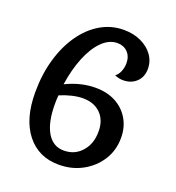

<svg xmlns="http://www.w3.org/2000/svg" viewBox="-133 -816 866 947"><g transform="rotate(20 300.0 -342.5)"><path d="M525 -204Q525 -139 492.5 -87.5Q460 -36 404.5 -5.5Q349 25 281 25Q174 25 112 -53.5Q50 -132 50 -271Q50 -365 73 -445Q96 -525 137.5 -584.5Q179 -644 235 -677Q291 -710 357 -710Q407 -710 447 -691.5Q487 -673 510 -641Q533 -609 533 -569Q533 -527 506 -501Q479 -475 436 -475Q412 -475 392 -485Q407 -495 415.5 -516Q424 -537 424 -559Q424 -595 403 -616.5Q382 -638 349 -638Q306 -638 269 -601.5Q232 -565 206 -501Q180 -437 168 -356Q246 -394 323 -394Q384 -394 429 -370Q474 -346 499.5 -303Q525 -260 525 -204ZM161 -250Q161 -154 192 -101.5Q223 -49 280 -49Q337 -49 373.5 -90Q410 -131 410 -196Q410 -255 375.5 -289.5Q341 -324 282 -324Q256 -324 224.5 -316.5Q193 -309 163 -296Q161 -274 161 -250Z"/></g></svg>

Font: Merienda Medium
Style: Regular
Weight: 500
Designer: Eduardo Rodriguez Tunni
Foundry: Eduardo Rodriguez Tunni
Version: Version 2.001; ttfautohint (v1.8.4.7-5d5b)